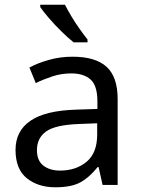

<svg xmlns="http://www.w3.org/2000/svg" viewBox="-20 -786 601 816"><path d="M288 -545Q386 -545 433 -502Q480 -459 480 -365V0H416L399 -76H395Q360 -32 321.5 -11Q283 10 215 10Q142 10 94 -28.5Q46 -67 46 -149Q46 -229 109 -272.5Q172 -316 303 -320L394 -323V-355Q394 -422 365 -448Q336 -474 283 -474Q241 -474 203 -461.5Q165 -449 132 -433L105 -499Q140 -518 188 -531.5Q236 -545 288 -545ZM314 -259Q214 -255 175.5 -227Q137 -199 137 -148Q137 -103 164.5 -82Q192 -61 235 -61Q303 -61 348 -98.5Q393 -136 393 -214V-262ZM256 -766Q267 -744 283.5 -716.5Q300 -689 318.5 -663Q337 -637 352 -618V-606H293Q270 -624 241 -652.5Q212 -681 187.5 -709.5Q163 -738 151 -756V-766Z"/></svg>

Font: Noto Sans Tirhuta
Style: Regular
Weight: 400
Designer: Monotype Design Team
Foundry: Monotype Imaging Inc.
Version: Version 2.003; ttfautohint (v1.8.4.7-5d5b)